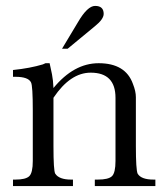

<svg xmlns="http://www.w3.org/2000/svg" viewBox="-20 -630 566 650"><path d="M190 -465 244 -555Q276 -610 302 -610Q331 -610 331 -583Q331 -565 301 -541L209 -465ZM148 -416Q152 -399 156 -378.5Q160 -358 161 -332Q230 -416 314 -416Q405 -416 430 -346Q440 -321 440 -301V-136Q440 -55 446 -42Q458 -22 500 -22H506V0H301V-22H311Q347 -22 359 -33.5Q371 -45 371 -85V-299Q371 -384 287 -384Q218 -384 161 -299V-136Q161 -52 167 -42Q180 -22 221 -22H227V0H24V-22H32Q67 -22 79 -33.5Q91 -45 91 -85V-256Q91 -340 85 -351Q76 -370 32 -370H24V-393Q82 -399 125 -412L134 -416Z"/></svg>

Font: New Athena Unicode
Style: Regular
Weight: 400
Designer: J. Rusten 1997; rev. by R. Hancock 2001, 2002, rev. by D. Mastronarde 2002-2021
Foundry: GreekKeys New Athena Unicode
Version: Version 5.008